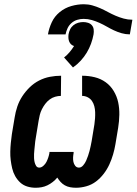

<svg xmlns="http://www.w3.org/2000/svg" viewBox="-20 -877 644 905"><path d="M338 8Q324 8 310.5 5.5Q297 3 285.5 -3.5Q274 -10 265.5 -19.5Q257 -29 250 -40Q241 -29 229 -19.5Q217 -10 203.5 -3.5Q190 3 176 5.5Q162 8 148 8Q127 8 108 2Q89 -4 75 -17Q61 -30 51.5 -47Q42 -64 37.5 -83Q33 -102 30.5 -122Q28 -142 28.5 -162.5Q29 -183 31 -203.5Q33 -224 36 -245L49 -323Q53 -349 61.5 -374.5Q70 -400 85 -423Q100 -446 120 -465.5Q140 -485 164.5 -497.5Q189 -510 215.5 -515Q242 -520 268 -520L267 -425Q254 -425 240 -421Q226 -417 214 -408Q202 -399 193 -387Q184 -375 177.5 -362Q171 -349 167.5 -335Q164 -321 162 -308L149 -229Q147 -220 146 -210Q145 -200 144 -190Q143 -180 142 -170.5Q141 -161 140.5 -151Q140 -141 140.5 -131.5Q141 -122 143 -113Q145 -104 150 -95.5Q155 -87 165 -87Q175 -87 184.5 -95.5Q194 -104 199 -114Q204 -124 207.5 -134.5Q211 -145 213 -156V-161H327V-156Q325 -145 324.5 -134.5Q324 -124 326 -114Q328 -104 334.5 -95.5Q341 -87 352 -87Q363 -87 372 -97.5Q381 -108 386 -119.5Q391 -131 395 -142.5Q399 -154 402 -165.5Q405 -177 407.5 -189Q410 -201 412 -212L425 -291Q427 -305 428 -319.5Q429 -334 428.5 -348.5Q428 -363 424.5 -376.5Q421 -390 413.5 -401Q406 -412 393.5 -418.5Q381 -425 367 -425V-520Q398 -520 426.5 -513Q455 -506 478 -489.5Q501 -473 516 -448Q531 -423 537 -395Q543 -367 542.5 -336.5Q542 -306 537 -275L524 -197Q520 -173 513 -149Q506 -125 495.5 -102Q485 -79 469 -58Q453 -37 432.5 -21.5Q412 -6 387 1Q362 8 338 8ZM289 -715H206Q211 -744 224 -772Q237 -800 261.5 -820Q286 -840 316 -848.5Q346 -857 375 -857Q396 -857 415.5 -851.5Q435 -846 453 -838Q471 -830 488.5 -820.5Q506 -811 524.5 -803Q543 -795 563 -789.5Q583 -784 604 -784L592 -715Q572 -715 553 -720.5Q534 -726 517 -734Q500 -742 483.5 -751.5Q467 -761 449.5 -769Q432 -777 413 -782.5Q394 -788 374 -788Q359 -788 344 -783.5Q329 -779 317 -768.5Q305 -758 298.5 -744Q292 -730 289 -715ZM324 -559 282 -606Q296 -617 307.5 -630.5Q319 -644 329 -660Q320 -663 314.5 -668.5Q309 -674 306 -681.5Q303 -689 302.5 -697.5Q302 -706 303 -715Q305 -727 310.5 -738.5Q316 -750 326 -758Q336 -766 348 -769.5Q360 -773 372 -773Q384 -773 395 -769.5Q406 -766 413 -758Q420 -750 421.5 -738.5Q423 -727 421 -715Q417 -693 409 -671Q401 -649 389 -629Q377 -609 360.5 -591Q344 -573 324 -559Z"/></svg>

Font: Iosevka Extrabold Extended
Style: Italic
Weight: 800
Width: 7
Italic angle: -9°
Monospace: yes
Designer: Belleve Invis
Foundry: Belleve Invis
Version: Version 32.5.0; ttfautohint (v1.8.4)